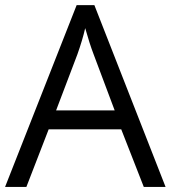

<svg xmlns="http://www.w3.org/2000/svg" viewBox="-20 -737 673 757"><path d="M546.9 0 458 -227.1H171.9L84 0H0L282.2 -716.8H352.1L632.8 0ZM432.1 -301.8 349.1 -522.9Q333 -564.9 315.9 -626Q305.2 -579.1 285.2 -522.9L201.2 -301.8Z"/></svg>

Font: f02265186
Style: Regular
Weight: 400
Foundry: Ascender Corporation
Version: Version 1.10